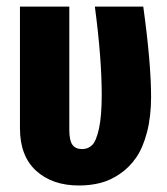

<svg xmlns="http://www.w3.org/2000/svg" viewBox="-20 -551 512 587"><path d="M418 -530.8Q441.9 -357.9 441.9 -254.9Q441.9 -194.3 429.4 -146.7Q417 -99.1 396.2 -69.1Q375.5 -39.1 346.4 -19.3Q317.4 0.5 286.9 8.3Q256.3 16.1 221.2 16.1Q140.1 16.1 90.6 -28.8Q41 -73.7 41 -159.2V-530.8H191.9V-153.8Q191.9 -121.6 201.4 -108.4Q210.9 -95.2 231 -95.2Q249.5 -95.2 262 -107.7Q274.4 -120.1 282.7 -158.2Q291 -196.3 291 -261.2Q291 -373 270 -530.8Z"/></svg>

Font: Fira Sans Compressed
Style: Bold
Weight: 700
Width: 1
Designer: Carrois Corporate & Edenspiekermann AG
Foundry: Carrois Corporate GbR & Edenspiekermann AG
Version: Version 4.203;PS 004.203;hotconv 1.0.88;makeotf.lib2.5.64775